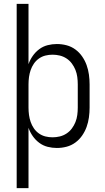

<svg xmlns="http://www.w3.org/2000/svg" viewBox="-20 -755 540 990"><path d="M66 215V-735H127V-424Q135 -447 149 -467Q163 -487 182.5 -501.5Q202 -516 225.5 -522Q249 -528 273 -528Q299 -528 323.5 -521.5Q348 -515 368.5 -500Q389 -485 403.5 -464Q418 -443 426.5 -419.5Q435 -396 438.5 -370.5Q442 -345 442 -320V-200Q442 -175 438.5 -149.5Q435 -124 426.5 -100.5Q418 -77 403.5 -56Q389 -35 368.5 -20Q348 -5 323.5 1.5Q299 8 273 8Q249 8 225.5 2Q202 -4 182.5 -18.5Q163 -33 149 -53Q135 -73 127 -96V215ZM251 -47Q270 -47 288.5 -51.5Q307 -56 323 -66.5Q339 -77 350.5 -92.5Q362 -108 369 -125.5Q376 -143 378.5 -162Q381 -181 381 -200V-320Q381 -339 378.5 -358Q376 -377 369 -394.5Q362 -412 350.5 -427.5Q339 -443 323 -453.5Q307 -464 288.5 -468.5Q270 -473 251 -473Q232 -473 214 -468.5Q196 -464 180.5 -453Q165 -442 154.5 -426.5Q144 -411 138 -393.5Q132 -376 129.5 -357.5Q127 -339 127 -320V-200Q127 -181 129.5 -162.5Q132 -144 138 -126.5Q144 -109 154.5 -93.5Q165 -78 180.5 -67Q196 -56 214 -51.5Q232 -47 251 -47Z"/></svg>

Font: Iosevka Curly Light
Style: Regular
Weight: 300
Monospace: yes
Designer: Belleve Invis
Foundry: Belleve Invis
Version: Version 22.1.2; ttfautohint (v1.8.4)